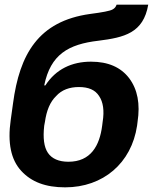

<svg xmlns="http://www.w3.org/2000/svg" viewBox="-20 -790 661 825"><path d="M371 -525C289 -525 220 -493 175 -423H170C197 -556 274 -600 403 -615C514 -629 596 -648 617 -770H481C478 -761 473 -754 463 -749C452 -743 421 -737 367 -730C144 -699 64 -556 36 -346L26 -274C12 -176 27 -104 71 -56C115 -8 176 15 260 15C423 15 545 -89 569 -250L571 -266C583 -344 571 -406 535 -454C499 -501 445 -525 371 -525ZM173 -266C180 -315 195 -352 221 -377C245 -404 279 -416 319 -416C360 -416 389 -404 406 -377C423 -352 429 -315 421 -266L419 -250C408 -164 370 -95 274 -95C233 -95 203 -108 186 -133C169 -158 164 -197 170 -250Z"/></svg>

Font: Cheyenne Sans
Style: Bold Italic
Weight: 700
Italic angle: -8.13011°
Designer: The Public Sans project authors (U.S. Web Design System), Libre Franklin designed by Pablo Impallari and Rodrigo Fuenzal
Foundry: The Cheyenne Sans Project Authors
Version: Version 2.007